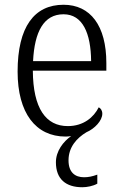

<svg xmlns="http://www.w3.org/2000/svg" viewBox="-20 -564 515 807"><path d="M326 223C346 223 371 218 389 208V170C367 178 351 181 333 181C296 181 268 161 268 110C268 54 303 16 343 -8C378 -23 410 -57 410 -86C410 -100 403 -109 395 -113C374 -71 331 -34 265 -34C173 -34 119 -108 118 -267H427V-299C427 -456 360 -544 247 -544C124 -544 54 -451 54 -263C54 -89 130 10 256 10C264 10 272 9 279 8C246 31 215 71 215 118C215 189 257 223 326 223ZM363 -307H119C125 -431 164 -504 247 -504C327 -504 362 -425 363 -307Z"/></svg>

Font: Noto Serif Thai SemiCondensed Light
Style: Regular
Weight: 300
Width: 4
Designer: Monotype Design Team
Foundry: Monotype Imaging Inc.
Version: Version 2.002